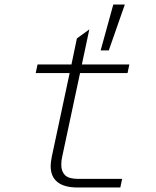

<svg xmlns="http://www.w3.org/2000/svg" viewBox="-20 -829 690 849"><path d="M204 -95Q204 -111 209 -136L288 -506H138L146 -544H296L320 -659L375 -699L342 -544H552L544 -506H334L255 -136Q251 -120 251 -100Q251 -71 267.5 -54.5Q284 -38 326 -38H520L512 0H322Q264 0 234 -24Q204 -48 204 -95ZM481 -809H532L461 -606H425Z"/></svg>

Font: Azeret Mono Thin
Style: Italic
Weight: 100
Italic angle: -12°
Designer: Martin Vácha
Foundry: Displaay
Version: Version 1.000; Glyphs 3.0.3, build 3074